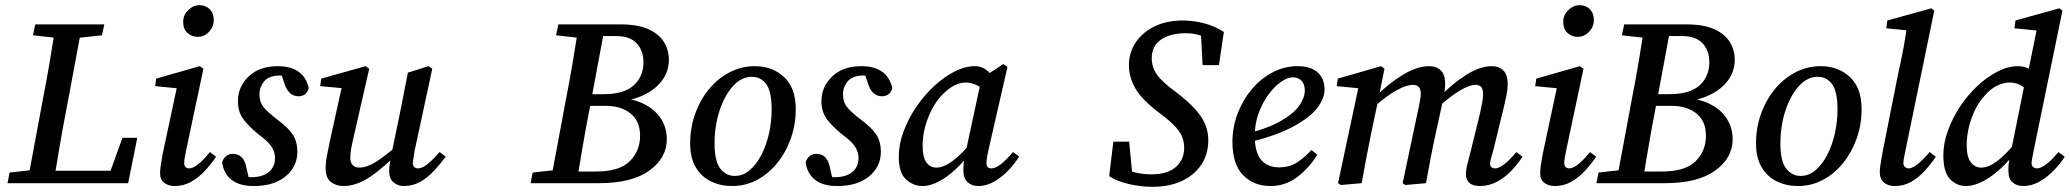

<svg xmlns="http://www.w3.org/2000/svg" viewBox="-20 -706 7978 740"><path d="M9 0 17 -41 134 -54H142L133 0ZM85 0 146 -327Q160 -398 172 -469.5Q184 -541 195 -612H297L236 -285Q222 -214 210 -142.5Q198 -71 186 0ZM107 -570 116 -612H382L373 -570L253 -557H223ZM133 0 141 -48H453L389 0L452 -175H509L474 0Z M597 -38Q597 -51 599.5 -69Q602 -87 607 -113L664 -380L681 -364L578 -374L582 -403L750 -451L764 -441L697 -125Q690 -93 690 -77Q690 -67 695.5 -62Q701 -57 709 -57Q738 -57 789 -120L813 -102Q794 -74 770 -48Q746 -22 717 -5.5Q688 11 653 11Q630 11 613.5 -1Q597 -13 597 -38ZM742 -564Q719 -564 702.5 -579Q686 -594 686 -622Q686 -648 705.5 -667Q725 -686 749 -686Q773 -686 788.5 -670.5Q804 -655 804 -628Q804 -603 785.5 -583.5Q767 -564 742 -564Z M943 -2 900 -30Q926 -23 948 -23Q992 -23 1016 -43Q1040 -63 1040 -97Q1040 -118 1028 -138.5Q1016 -159 978 -187Q943 -215 920 -244Q897 -273 897 -316Q897 -372 938.5 -411.5Q980 -451 1051 -451Q1099 -451 1129.5 -430.5Q1160 -410 1170 -367Q1162 -335 1130 -335Q1093 -335 1077 -382L1059 -436L1096 -411Q1089 -413 1080 -414Q1071 -415 1061 -415Q1017 -415 998.5 -393Q980 -371 980 -342Q980 -313 995.5 -293.5Q1011 -274 1049 -245Q1091 -214 1108.5 -187Q1126 -160 1126 -121Q1126 -64 1081 -26.5Q1036 11 958 11Q903 11 872.5 -13Q842 -37 836 -80Q840 -95 851 -104Q862 -113 877 -113Q917 -113 928 -67Z M1304 11Q1276 11 1255.5 -4.5Q1235 -20 1235 -58Q1235 -81 1241 -110Q1247 -139 1252 -165L1301 -387L1312 -365L1214 -374L1218 -403L1389 -451L1403 -441L1343 -178Q1337 -153 1333.5 -133.5Q1330 -114 1330 -99Q1330 -79 1339.5 -69.5Q1349 -60 1364 -60Q1394 -60 1429.5 -82.5Q1465 -105 1523 -155L1525 -128Q1462 -62 1408 -25.5Q1354 11 1304 11ZM1536 11Q1514 11 1497 -3Q1480 -17 1480 -46Q1480 -59 1482 -73Q1484 -87 1489 -113L1520 -263Q1528 -303 1536 -344Q1544 -385 1552 -426L1632 -451L1646 -441L1578 -125Q1576 -109 1573.5 -96.5Q1571 -84 1571 -77Q1571 -67 1577 -62Q1583 -57 1590 -57Q1607 -57 1626.5 -72.5Q1646 -88 1674 -120L1698 -102Q1677 -74 1653 -48Q1629 -22 1600 -5.5Q1571 11 1536 11Z M2025 0 2033 -41 2151 -54H2159L2149 0ZM2101 0 2162 -327Q2176 -398 2188 -469.5Q2200 -541 2211 -612H2313L2252 -285Q2238 -214 2226 -142.5Q2214 -71 2202 0ZM2123 -570 2132 -612H2263L2252 -557H2239ZM2149 0 2158 -45H2278Q2367 -45 2407 -84.5Q2447 -124 2447 -183Q2447 -239 2410.5 -268.5Q2374 -298 2315 -298H2204L2213 -343H2306Q2385 -343 2422.5 -377Q2460 -411 2460 -466Q2460 -511 2434 -539Q2408 -567 2355 -567H2255L2263 -612H2372Q2438 -612 2479 -593.5Q2520 -575 2539 -544Q2558 -513 2558 -476Q2558 -430 2530 -393.5Q2502 -357 2451.5 -335.5Q2401 -314 2335 -313L2351 -329Q2416 -328 2460.5 -306Q2505 -284 2527.5 -248.5Q2550 -213 2550 -170Q2550 -97 2482.5 -48.5Q2415 0 2290 0Z M2802 11Q2757 11 2720 -7Q2683 -25 2661.5 -61.5Q2640 -98 2640 -153Q2640 -214 2659.5 -268Q2679 -322 2713 -363Q2747 -404 2792.5 -427.5Q2838 -451 2889 -451Q2957 -451 3002 -409Q3047 -367 3047 -285Q3047 -226 3028 -172.5Q3009 -119 2975.5 -77.5Q2942 -36 2897.5 -12.5Q2853 11 2802 11ZM2812 -28Q2844 -28 2870 -50.5Q2896 -73 2915 -110Q2934 -147 2944 -192.5Q2954 -238 2954 -285Q2954 -354 2933 -382Q2912 -410 2878 -410Q2837 -410 2804.5 -373.5Q2772 -337 2753 -278.5Q2734 -220 2734 -153Q2734 -85 2756 -56.5Q2778 -28 2812 -28Z M3192 -2 3149 -30Q3175 -23 3197 -23Q3241 -23 3265 -43Q3289 -63 3289 -97Q3289 -118 3277 -138.5Q3265 -159 3227 -187Q3192 -215 3169 -244Q3146 -273 3146 -316Q3146 -372 3187.5 -411.5Q3229 -451 3300 -451Q3348 -451 3378.5 -430.5Q3409 -410 3419 -367Q3411 -335 3379 -335Q3342 -335 3326 -382L3308 -436L3345 -411Q3338 -413 3329 -414Q3320 -415 3310 -415Q3266 -415 3247.5 -393Q3229 -371 3229 -342Q3229 -313 3244.5 -293.5Q3260 -274 3298 -245Q3340 -214 3357.5 -187Q3375 -160 3375 -121Q3375 -64 3330 -26.5Q3285 11 3207 11Q3152 11 3121.5 -13Q3091 -37 3085 -80Q3089 -95 3100 -104Q3111 -113 3126 -113Q3166 -113 3177 -67Z M3535 11Q3500 11 3472 -14.5Q3444 -40 3444 -102Q3444 -150 3462.5 -199.5Q3481 -249 3511.5 -294Q3542 -339 3580.5 -374.5Q3619 -410 3659.5 -430.5Q3700 -451 3737 -451Q3766 -451 3787 -432Q3808 -413 3826 -385L3783 -353Q3766 -367 3745 -377.5Q3724 -388 3702 -388Q3658 -388 3613 -342Q3580 -309 3558 -254.5Q3536 -200 3536 -143Q3536 -100 3550.5 -80Q3565 -60 3589 -60Q3616 -60 3649.5 -84Q3683 -108 3732 -166L3740 -143Q3709 -99 3674 -64Q3639 -29 3603 -9Q3567 11 3535 11ZM3750 11Q3726 11 3709.5 -3.5Q3693 -18 3693 -50Q3693 -69 3695.5 -86Q3698 -103 3703 -125L3763 -404L3847 -459L3863 -448L3789 -125Q3782 -93 3782 -77Q3782 -57 3801 -57Q3817 -57 3839 -74.5Q3861 -92 3884 -120L3908 -103Q3891 -75 3866 -49Q3841 -23 3811.5 -6Q3782 11 3750 11Z M4255 -27 4271 -160H4332L4345 -25L4296 -63Q4322 -49 4354 -41.5Q4386 -34 4417 -34Q4480 -34 4512 -62.5Q4544 -91 4544 -136Q4544 -156 4537.5 -175Q4531 -194 4511.5 -216Q4492 -238 4452 -268Q4381 -321 4356 -365Q4331 -409 4331 -454Q4331 -504 4358 -543.5Q4385 -583 4431.5 -605Q4478 -627 4539 -627Q4579 -627 4620 -616.5Q4661 -606 4697 -583L4678 -455H4615L4608 -587L4652 -548Q4620 -566 4597 -572Q4574 -578 4551 -578Q4491 -578 4455 -553.5Q4419 -529 4419 -481Q4419 -447 4439 -418.5Q4459 -390 4510 -353Q4560 -315 4587.5 -284Q4615 -253 4626 -224.5Q4637 -196 4637 -166Q4637 -111 4609.5 -70.5Q4582 -30 4534 -8Q4486 14 4421 14Q4378 14 4331.5 3.5Q4285 -7 4255 -27Z M4877 11Q4812 11 4771 -31Q4730 -73 4730 -159Q4730 -216 4750 -268.5Q4770 -321 4804.5 -362Q4839 -403 4884.5 -427Q4930 -451 4981 -451Q5032 -451 5058.5 -427Q5085 -403 5085 -361Q5085 -327 5057 -290Q5029 -253 4963 -217.5Q4897 -182 4784 -155L4781 -190Q4867 -211 4917 -240Q4967 -269 4988 -299.5Q5009 -330 5009 -357Q5009 -382 4996 -395Q4983 -408 4963 -408Q4942 -408 4916.5 -390Q4891 -372 4868 -340.5Q4845 -309 4830.5 -268.5Q4816 -228 4816 -183Q4816 -118 4841 -89.5Q4866 -61 4910 -61Q4952 -61 4983 -82.5Q5014 -104 5034 -128L5057 -110Q5028 -61 4981.5 -25Q4935 11 4877 11Z M5683 11Q5658 11 5644 -0.5Q5630 -12 5630 -33Q5630 -50 5634 -67.5Q5638 -85 5645 -110L5683 -264Q5688 -287 5692 -307.5Q5696 -328 5696 -341Q5696 -363 5688.5 -371Q5681 -379 5667 -379Q5621 -379 5526 -296L5529 -333Q5577 -383 5630.5 -417Q5684 -451 5729 -451Q5758 -451 5774.5 -434Q5791 -417 5791 -383Q5791 -362 5786.5 -340.5Q5782 -319 5777 -297L5735 -125Q5730 -108 5726.5 -95.5Q5723 -83 5723 -76Q5723 -66 5728.5 -61.5Q5734 -57 5742 -57Q5772 -57 5824 -120L5848 -102Q5829 -73 5804 -47Q5779 -21 5748.5 -5Q5718 11 5683 11ZM5228 0 5148 7 5137 0 5218 -380 5245 -363 5132 -374 5136 -403 5303 -451 5316 -441 5293 -326 5265 -194Q5255 -145 5246 -97Q5237 -49 5228 0ZM5476 0 5396 7 5386 0 5448 -293Q5450 -306 5453 -319.5Q5456 -333 5456 -343Q5456 -363 5448 -371Q5440 -379 5426 -379Q5401 -379 5363.5 -358.5Q5326 -338 5278 -296L5281 -333Q5329 -382 5385 -416.5Q5441 -451 5488 -451Q5517 -451 5533.5 -434Q5550 -417 5550 -383Q5550 -369 5547.5 -353.5Q5545 -338 5542 -322L5514 -194Q5503 -145 5494 -97Q5485 -49 5476 0Z M5916 -38Q5916 -51 5918.5 -69Q5921 -87 5926 -113L5983 -380L6000 -364L5897 -374L5901 -403L6069 -451L6083 -441L6016 -125Q6009 -93 6009 -77Q6009 -67 6014.5 -62Q6020 -57 6028 -57Q6057 -57 6108 -120L6132 -102Q6113 -74 6089 -48Q6065 -22 6036 -5.5Q6007 11 5972 11Q5949 11 5932.5 -1Q5916 -13 5916 -38ZM6061 -564Q6038 -564 6021.5 -579Q6005 -594 6005 -622Q6005 -648 6024.5 -667Q6044 -686 6068 -686Q6092 -686 6107.5 -670.5Q6123 -655 6123 -628Q6123 -603 6104.5 -583.5Q6086 -564 6061 -564Z M6133 0 6141 -41 6259 -54H6267L6257 0ZM6209 0 6270 -327Q6284 -398 6296 -469.5Q6308 -541 6319 -612H6421L6360 -285Q6346 -214 6334 -142.5Q6322 -71 6310 0ZM6231 -570 6240 -612H6371L6360 -557H6347ZM6257 0 6266 -45H6386Q6475 -45 6515 -84.5Q6555 -124 6555 -183Q6555 -239 6518.5 -268.5Q6482 -298 6423 -298H6312L6321 -343H6414Q6493 -343 6530.5 -377Q6568 -411 6568 -466Q6568 -511 6542 -539Q6516 -567 6463 -567H6363L6371 -612H6480Q6546 -612 6587 -593.5Q6628 -575 6647 -544Q6666 -513 6666 -476Q6666 -430 6638 -393.5Q6610 -357 6559.5 -335.5Q6509 -314 6443 -313L6459 -329Q6524 -328 6568.5 -306Q6613 -284 6635.5 -248.5Q6658 -213 6658 -170Q6658 -97 6590.5 -48.5Q6523 0 6398 0Z M6910 11Q6865 11 6828 -7Q6791 -25 6769.5 -61.5Q6748 -98 6748 -153Q6748 -214 6767.5 -268Q6787 -322 6821 -363Q6855 -404 6900.5 -427.5Q6946 -451 6997 -451Q7065 -451 7110 -409Q7155 -367 7155 -285Q7155 -226 7136 -172.5Q7117 -119 7083.5 -77.5Q7050 -36 7005.5 -12.5Q6961 11 6910 11ZM6920 -28Q6952 -28 6978 -50.5Q7004 -73 7023 -110Q7042 -147 7052 -192.5Q7062 -238 7062 -285Q7062 -354 7041 -382Q7020 -410 6986 -410Q6945 -410 6912.5 -373.5Q6880 -337 6861 -278.5Q6842 -220 6842 -153Q6842 -85 6864 -56.5Q6886 -28 6920 -28Z M7283 11Q7258 11 7241.5 -2Q7225 -15 7225 -44Q7225 -56 7228 -73.5Q7231 -91 7236 -121L7296 -423Q7307 -471 7316 -519Q7325 -567 7331 -616L7360 -586L7250 -597L7254 -627L7424 -674L7435 -665L7324 -126Q7316 -92 7316 -77Q7316 -67 7322.5 -62Q7329 -57 7337 -57Q7350 -57 7371 -73.5Q7392 -90 7417 -120L7441 -102Q7422 -74 7398.5 -48Q7375 -22 7346.5 -5.5Q7318 11 7283 11Z M7557 11Q7522 11 7496 -15.5Q7470 -42 7470 -108Q7470 -154 7487.5 -202.5Q7505 -251 7534.5 -295.5Q7564 -340 7601.5 -375Q7639 -410 7679.5 -430.5Q7720 -451 7758 -451Q7783 -451 7803 -439.5Q7823 -428 7846 -401L7799 -351Q7782 -371 7764 -379.5Q7746 -388 7726 -388Q7701 -388 7675.5 -375Q7650 -362 7631 -339Q7599 -306 7579.5 -252.5Q7560 -199 7560 -146Q7560 -101 7576 -80.5Q7592 -60 7616 -60Q7643 -60 7676 -84Q7709 -108 7757 -166L7764 -143Q7735 -99 7699 -64Q7663 -29 7626 -9Q7589 11 7557 11ZM7818 -125Q7815 -109 7812.5 -96.5Q7810 -84 7810 -77Q7810 -67 7816.5 -62Q7823 -57 7831 -57Q7846 -57 7868.5 -74.5Q7891 -92 7913 -120L7938 -102Q7920 -74 7894.5 -48Q7869 -22 7839.5 -5.5Q7810 11 7778 11Q7753 11 7737 -3Q7721 -17 7721 -44Q7720 -55 7721.5 -71.5Q7723 -88 7729 -114L7785 -392L7795 -420L7834 -612L7854 -586L7744 -597L7748 -627L7917 -674L7929 -665Z"/></svg>

Font: Lisu Bosa SemiBold
Style: Italic
Weight: 600
Italic angle: -19°
Designer: David Morse, Annie Olsen, Victor Gaultney, Frank Grießhammer (Latin)
Foundry: SIL International
Version: Version 2.000